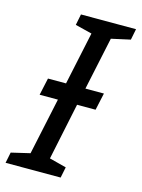

<svg xmlns="http://www.w3.org/2000/svg" viewBox="-130 -778 621 842"><g transform="rotate(15 180.5 -357.0)"><path d="M230 0 240 -49 163 -69 217 -327H301L318 -405H234L285 -645L371 -664L381 -714H131L121 -664L197 -645L146 -405H64L47 -327H130L75 -69L-10 -49L-20 0Z"/></g></svg>

Font: BC Sans
Style: Italic
Weight: 400
Italic angle: -12°
Designer: Monotype Design Team
Designer: Province of B.C.
Foundry: Monotype Imaging Inc.
Version: Version 2.000;GOOG;noto-source:20170915:90ef993387c0